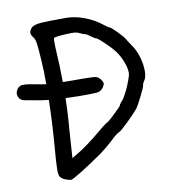

<svg xmlns="http://www.w3.org/2000/svg" viewBox="-162 -760 740 829"><g transform="rotate(-10 208.0 -346.0)"><path d="M14.6 -360.8Q-12.7 -365.2 -35.6 -369.6Q-58.6 -373.5 -63.5 -375.5Q-75.7 -380.4 -81.1 -393.6Q-83.5 -399.9 -83.5 -405.8Q-83.5 -412.6 -80.6 -418.9Q-72.8 -436.5 -56.2 -439.5Q-52.7 -439.9 -47.9 -439.9Q-29.8 -439.9 6.3 -432.6Q28.8 -427.7 49.3 -425.3Q49.3 -484.4 45.9 -533.7Q42.5 -589.4 39.6 -606.4Q37.1 -624 30.3 -632.8Q19.5 -646 20 -656.2Q20.5 -666.5 31.2 -677.7Q41 -687 68.8 -689.9Q96.7 -692.4 183.6 -692.4Q220.7 -692.4 262.7 -676.8Q304.7 -661.1 337.9 -634.3Q345.7 -627.9 352.5 -623.5Q359.4 -619.1 360.8 -619.1Q365.2 -619.1 390.1 -594.2Q415 -568.8 420.4 -559.1Q422.9 -554.7 430.2 -543.5Q437.5 -532.7 444.8 -521.5Q468.8 -485.8 476.1 -436Q478 -420.4 478 -407.7Q478 -379.4 467.3 -365.2Q464.4 -361.3 461.9 -356Q460 -351.1 460 -347.7Q460 -340.8 439.5 -300.3Q418.9 -259.3 411.1 -251Q390.1 -226.6 359.9 -197.8Q329.1 -168.5 322.3 -166.5Q317.9 -165 306.6 -156.2Q295.4 -147.5 284.2 -136.2Q272.9 -125.5 256.3 -111.8Q240.2 -98.6 229 -90.3Q170.9 -49.8 130.4 -24.9Q90.3 0 83.5 0Q79.1 0 71.3 -2.4Q63.5 -4.4 56.6 -7.3Q43 -13.2 37.1 -22Q31.7 -29.8 31.7 -53.2Q31.7 -55.2 31.7 -57.1Q31.7 -70.8 33.2 -92.3Q34.7 -113.3 37.1 -144Q45.9 -250 48.3 -353Q48.3 -354.5 48.3 -356.4Q31.2 -358.4 14.6 -360.8ZM226.6 -176.3Q245.1 -191.9 259.8 -203.6Q274.4 -214.8 275.4 -214.8Q281.2 -214.8 314 -246.1Q347.2 -276.9 347.2 -282.2Q347.2 -283.7 350.1 -287.6Q352.5 -291.5 356.4 -295.4Q361.8 -300.3 368.7 -311.5Q375.5 -323.2 382.3 -336.9Q392.6 -358.4 400.4 -379.9Q408.7 -401.9 408.7 -411.6Q408.7 -433.1 397.5 -461.9Q386.7 -490.2 370.1 -511.7Q354.5 -532.2 327.1 -557.6Q299.8 -583.5 293.5 -583.5Q292 -583.5 286.1 -587.4Q280.3 -590.8 273.4 -596.2Q266.6 -601.6 259.8 -605.5Q253.4 -608.9 251.5 -608.9Q249.5 -608.9 242.7 -611.3Q236.3 -613.8 229.5 -617.2Q219.7 -622.6 207 -623.5Q201.7 -624 194.3 -624Q183.1 -624 167 -623Q147.9 -622.1 133.3 -620.1Q118.7 -617.7 116.7 -616.2Q115.2 -614.3 115.2 -594.7Q115.2 -575.7 116.7 -550.3Q120.6 -495.1 121.1 -421.9Q140.6 -421.4 165 -421.4Q165 -421.4 204.6 -421.4Q221.7 -421.4 233.4 -420.9Q260.7 -420.4 267.6 -418Q274.9 -415.5 281.2 -408.7Q286.6 -403.8 290 -397Q293.9 -390.1 293.9 -385.7Q293.9 -380.9 290 -374Q286.6 -367.2 281.2 -362.3Q272 -353 258.3 -351.6Q247.6 -350.1 200.7 -350.1Q189 -350.1 175.3 -350.1Q146 -350.6 120.6 -351.6Q119.6 -300.8 116.7 -260.7Q114.7 -234.4 112.3 -200.2Q109.9 -166 108.4 -144Q107.4 -126.5 105 -91.3Q117.7 -99.1 143.1 -114.3Q158.7 -124 183.1 -142.1Q207.5 -160.2 226.6 -176.3Z"/></g></svg>

Font: Casuwalt
Style: Regular
Weight: 400
Designer: Walter E Stewart
Version: 0.1